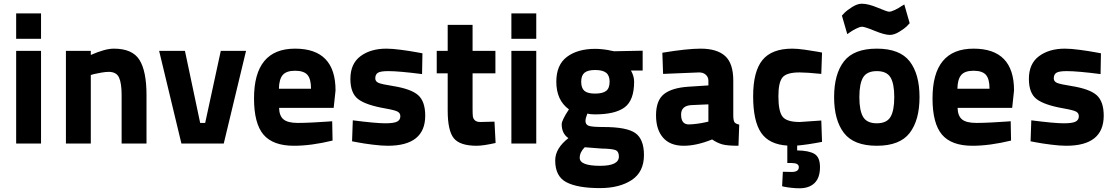

<svg xmlns="http://www.w3.org/2000/svg" viewBox="-20 -773 6011 1034"><path d="M67 0V-499H201V0ZM67 -564V-701H201V-564Z M469 0H335V-499H469V-477Q546 -511 593 -511Q693 -511 731 -450.5Q769 -390 769 -261V0H635V-261Q635 -325 621 -355.5Q607 -386 565 -386Q550 -386 526 -382Q502 -378 486 -374L469 -369Z M837 -499H976L1058 -111H1085L1169 -499H1305L1185 0H957Z M1584 -111Q1620 -111 1666.5 -113.5Q1713 -116 1741 -118L1769 -120L1771 -16Q1656 12 1563 12Q1450 12 1399 -48Q1348 -108 1348 -243Q1348 -511 1569 -511Q1787 -511 1787 -286L1777 -192H1483Q1484 -149 1507 -130Q1530 -111 1584 -111ZM1482 -295H1655Q1655 -348 1635.5 -370Q1616 -392 1569 -392Q1522 -392 1502.5 -369Q1483 -346 1482 -295Z M2255 -486 2253 -374Q2129 -390 2071 -390Q2029 -390 2015 -381Q2001 -372 2001 -351Q2001 -334 2019 -326.5Q2037 -319 2095 -310Q2195 -294 2232.5 -260Q2270 -226 2270 -150Q2270 12 2068 12Q2035 12 1987 6Q1939 0 1908 -6L1876 -12L1880 -125Q2004 -109 2055 -109Q2101 -109 2118.5 -118Q2136 -127 2136 -147Q2136 -164 2121 -172Q2106 -180 2055 -189Q1951 -207 1909 -239Q1867 -271 1867 -348Q1867 -430 1921.5 -470.5Q1976 -511 2061 -511Q2093 -511 2141.5 -504.5Q2190 -498 2222 -492Z M2648 -378H2525V-189Q2525 -159 2526.5 -146.5Q2528 -134 2537.5 -125Q2547 -116 2567 -116L2643 -118L2649 -3Q2582 12 2547 12Q2457 12 2424 -28.5Q2391 -69 2391 -178V-378H2332V-499H2391V-639H2525V-499H2648Z M2734 0V-499H2868V0ZM2734 -564V-701H2868V-564Z M3211 240Q3091 240 3030.5 208.5Q2970 177 2970 91Q2970 26 3041 -29Q3005 -54 3005 -104Q3005 -115 3015 -135Q3025 -155 3035 -170L3044 -184Q2976 -233 2976 -333Q2976 -424 3033.5 -467Q3091 -510 3186 -510Q3206 -510 3231 -507Q3256 -504 3271 -500L3287 -497L3441 -500V-393H3378Q3395 -363 3395 -333Q3395 -233 3344 -195Q3293 -157 3184 -157Q3161 -157 3143 -161Q3133 -135 3133 -122Q3133 -102 3150.5 -95.5Q3168 -89 3230 -89Q3356 -89 3402 -56Q3448 -23 3448 62Q3448 153 3382 196.5Q3316 240 3211 240ZM3219 27 3129 20Q3102 47 3102 77Q3102 120 3212 120Q3313 120 3313 70Q3313 43 3295 35.5Q3277 28 3219 27ZM3184 -269Q3226 -269 3244.5 -283.5Q3263 -298 3263 -333Q3263 -366 3244.5 -381Q3226 -396 3185 -396Q3145 -396 3127.5 -381Q3110 -366 3110 -333Q3110 -299 3127 -284Q3144 -269 3184 -269Z M3929 -339V-154Q3929 -125 3935 -115.5Q3941 -106 3961 -102L3957 12Q3897 12 3870 4.5Q3843 -3 3815 -22Q3731 12 3662 12Q3589 12 3551 -31.5Q3513 -75 3513 -152Q3513 -232 3555.5 -266Q3598 -300 3687 -306L3795 -313V-338Q3795 -358 3781 -370.5Q3767 -383 3745 -383L3551 -375L3547 -489Q3680 -511 3753 -511Q3841 -511 3885 -471.5Q3929 -432 3929 -339ZM3795 -211 3704 -207Q3648 -204 3648 -156Q3648 -103 3689 -103Q3707 -103 3733.5 -106.5Q3760 -110 3777 -114L3795 -118Z M4396 127Q4396 184 4367 212.5Q4338 241 4285 241Q4266 241 4242.5 238.5Q4219 236 4205 233L4192 230L4196 152Q4227 153 4244 153Q4282 153 4282 127Q4282 105 4244 105H4220V11Q4122 5 4079 -58Q4036 -121 4036 -255Q4036 -388 4086 -449.5Q4136 -511 4247 -511Q4273 -511 4313 -505.5Q4353 -500 4380 -495L4407 -490L4403 -375Q4324 -383 4286 -383Q4216 -383 4194 -356Q4172 -329 4172 -255Q4172 -173 4194.5 -144.5Q4217 -116 4287 -116L4403 -124L4407 -9Q4330 6 4273 11V37Q4337 38 4366.5 56Q4396 74 4396 127Z M4525 -442.5Q4578 -511 4702 -511Q4826 -511 4879 -442.5Q4932 -374 4932 -250Q4932 -126 4879 -57Q4826 12 4702 12Q4578 12 4525 -57Q4472 -126 4472 -250Q4472 -374 4525 -442.5ZM4628.5 -143Q4649 -109 4702 -109Q4755 -109 4775.5 -143Q4796 -177 4796 -250Q4796 -323 4775.5 -356.5Q4755 -390 4702 -390Q4649 -390 4628.5 -356.5Q4608 -323 4608 -250Q4608 -177 4628.5 -143ZM4850 -749 4879 -648Q4873 -641 4862.5 -630.5Q4852 -620 4824 -602.5Q4796 -585 4772 -585Q4744 -585 4690.5 -607Q4637 -629 4623 -629Q4611 -629 4591 -619Q4571 -609 4557 -599L4543 -589L4514 -689Q4520 -696 4530.5 -706.5Q4541 -717 4569 -735Q4597 -753 4621 -753Q4656 -753 4707 -731.5Q4758 -710 4768 -710Q4780 -710 4800.5 -720Q4821 -730 4835 -740Z M5238 -111Q5274 -111 5320.5 -113.5Q5367 -116 5395 -118L5423 -120L5425 -16Q5310 12 5217 12Q5104 12 5053 -48Q5002 -108 5002 -243Q5002 -511 5223 -511Q5441 -511 5441 -286L5431 -192H5137Q5138 -149 5161 -130Q5184 -111 5238 -111ZM5136 -295H5309Q5309 -348 5289.5 -370Q5270 -392 5223 -392Q5176 -392 5156.5 -369Q5137 -346 5136 -295Z M5909 -486 5907 -374Q5783 -390 5725 -390Q5683 -390 5669 -381Q5655 -372 5655 -351Q5655 -334 5673 -326.5Q5691 -319 5749 -310Q5849 -294 5886.5 -260Q5924 -226 5924 -150Q5924 12 5722 12Q5689 12 5641 6Q5593 0 5562 -6L5530 -12L5534 -125Q5658 -109 5709 -109Q5755 -109 5772.5 -118Q5790 -127 5790 -147Q5790 -164 5775 -172Q5760 -180 5709 -189Q5605 -207 5563 -239Q5521 -271 5521 -348Q5521 -430 5575.5 -470.5Q5630 -511 5715 -511Q5747 -511 5795.5 -504.5Q5844 -498 5876 -492Z"/></svg>

Font: TitilliumText22L Xb
Style: Bold
Weight: 400
Designer: Campivisivi
Foundry: Campivisivi
Version: 1.000